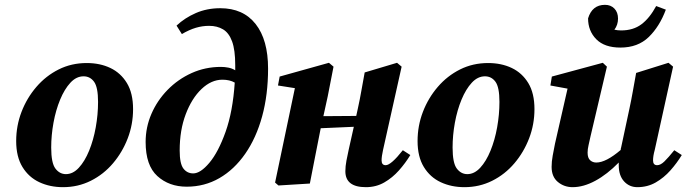

<svg xmlns="http://www.w3.org/2000/svg" viewBox="-20 -760 2843 795"><path d="M241 15Q187 15 143 -5.5Q99 -26 73 -68.5Q47 -111 47 -176Q47 -239 69 -296.5Q91 -354 130.5 -400Q170 -446 223 -472.5Q276 -499 339 -499Q394 -499 437 -478.5Q480 -458 505.5 -416Q531 -374 531 -308Q531 -245 509 -187.5Q487 -130 448 -84Q409 -38 356 -11.5Q303 15 241 15ZM253 -39Q282 -39 306.5 -65.5Q331 -92 349 -136Q367 -180 376.5 -233Q386 -286 386 -338Q386 -399 369.5 -421.5Q353 -444 326 -444Q296 -444 271.5 -417.5Q247 -391 229 -347.5Q211 -304 201.5 -252Q192 -200 192 -149Q192 -85 209.5 -62Q227 -39 253 -39Z M724 -137Q724 -82 739.5 -62Q755 -42 780 -42Q810 -42 847 -86Q884 -130 914 -214Q944 -298 952 -418Q931 -430 901 -430Q855 -430 814.5 -391.5Q774 -353 749 -287Q724 -221 724 -137ZM753 13Q680 13 631.5 -31Q583 -75 583 -172Q583 -233 607 -288.5Q631 -344 674 -388Q717 -432 773.5 -457.5Q830 -483 895 -483Q910 -483 925.5 -480Q941 -477 954 -469Q954 -474 954 -479.5Q954 -485 954 -490Q954 -553 941 -588.5Q928 -624 903.5 -638.5Q879 -653 846 -653Q818 -653 791 -645Q764 -637 733 -619L711 -654Q745 -686 791 -706Q837 -726 892 -726Q987 -726 1038.5 -660.5Q1090 -595 1090 -476Q1090 -368 1065.5 -278.5Q1041 -189 995.5 -123.5Q950 -58 888.5 -22.5Q827 13 753 13Z M1495 15Q1410 15 1410 -51Q1410 -71 1414.5 -95Q1419 -119 1424 -141L1445 -235L1308 -229L1305 -214Q1294 -161 1284 -107.5Q1274 -54 1263 0L1133 8L1119 -4L1201 -395L1131 -406L1138 -443L1342 -500L1361 -484L1337 -361L1319 -279L1455 -280L1462 -312Q1470 -348 1476.5 -385.5Q1483 -423 1490 -460L1624 -500L1643 -484L1566 -139Q1560 -112 1560 -96Q1560 -76 1577 -76Q1599 -76 1648 -138L1679 -118Q1659 -85 1632 -54.5Q1605 -24 1571 -4.5Q1537 15 1495 15Z M1903 15Q1849 15 1805 -5.5Q1761 -26 1735 -68.5Q1709 -111 1709 -176Q1709 -239 1731 -296.5Q1753 -354 1792.5 -400Q1832 -446 1885 -472.5Q1938 -499 2001 -499Q2056 -499 2099 -478.5Q2142 -458 2167.5 -416Q2193 -374 2193 -308Q2193 -245 2171 -187.5Q2149 -130 2110 -84Q2071 -38 2018 -11.5Q1965 15 1903 15ZM1915 -39Q1944 -39 1968.5 -65.5Q1993 -92 2011 -136Q2029 -180 2038.5 -233Q2048 -286 2048 -338Q2048 -399 2031.5 -421.5Q2015 -444 1988 -444Q1958 -444 1933.5 -417.5Q1909 -391 1891 -347.5Q1873 -304 1863.5 -252Q1854 -200 1854 -149Q1854 -85 1871.5 -62Q1889 -39 1915 -39Z M2619 15Q2586 15 2564 -9Q2542 -33 2542 -76Q2542 -79 2542 -82Q2542 -85 2542 -87Q2494 -38 2445 -11.5Q2396 15 2351 15Q2316 15 2290 -6.5Q2264 -28 2264 -69Q2264 -91 2268.5 -115.5Q2273 -140 2278 -165L2330 -393L2259 -406L2265 -443L2476 -500L2493 -484L2425 -195Q2421 -176 2417 -159Q2413 -142 2413 -128Q2413 -106 2423.5 -96.5Q2434 -87 2449 -87Q2489 -87 2550 -139Q2550 -142 2550.5 -144.5Q2551 -147 2552 -150L2586 -309Q2594 -346 2600.5 -383Q2607 -420 2614 -458L2748 -500L2767 -484L2691 -139Q2684 -114 2684 -96Q2684 -76 2701 -76Q2715 -76 2731 -91.5Q2747 -107 2772 -138L2803 -118Q2783 -85 2756 -54.5Q2729 -24 2695 -4.5Q2661 15 2619 15ZM2549 -563Q2483 -563 2449 -597.5Q2415 -632 2415 -684Q2432 -740 2485 -740Q2509 -740 2524 -724.5Q2539 -709 2539 -683Q2539 -657 2524 -637Q2538 -634 2552 -634Q2602 -634 2636 -659.5Q2670 -685 2697 -735L2737 -720Q2711 -650 2666 -606.5Q2621 -563 2549 -563Z"/></svg>

Font: Source Serif Pro
Style: Bold Italic
Weight: 700
Italic angle: -12°
Designer: Frank Grießhammer
Foundry: Adobe Systems Incorporated
Version: Version 3.001;hotconv 1.0.111;makeotfexe 2.5.65597